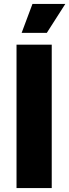

<svg xmlns="http://www.w3.org/2000/svg" viewBox="-20 -956 352 976"><path d="M64 0V-729H243V0ZM90 -789 145 -936H312L218 -789Z"/></svg>

Font: Mona Sans ExtraLight ExtraBold
Style: Regular
Weight: 800
Version: Version 2.000